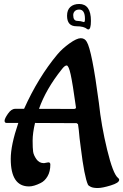

<svg xmlns="http://www.w3.org/2000/svg" viewBox="-20 -922 619 965"><path d="M369 -817Q384 -817 402 -811Q407 -811 407 -827Q407 -874 378 -874Q364 -874 356 -866Q348 -858 348 -846Q348 -817 369 -817ZM317 -843Q317 -872 333.5 -887Q350 -902 378.5 -902Q407 -902 422 -881Q437 -860 437 -817Q437 -774 424 -774Q421 -774 418 -776Q402 -790 364 -790Q317 -790 317 -843ZM290 -573Q211 -474 176 -375H177Q316 -375 336.5 -374.5Q357 -374 359 -376Q361 -378 362 -381Q345 -504 335 -548.5Q325 -593 315 -593Q305 -593 290 -573ZM201 -102 223 -106Q233 -106 233 -95Q233 -60 219 -36Q205 -12 184 -2Q150 15 126 15Q80 15 57 -19.5Q34 -54 34 -123.5Q34 -193 72 -304H14Q3 -304 3 -315Q3 -326 20 -350.5Q37 -375 56 -375H101Q172 -533 268 -648Q293 -678 329.5 -704Q366 -730 386 -730Q406 -730 416 -712Q442 -670 477 -405Q489 -291 518.5 -169.5Q548 -48 573 -28Q579 -24 579 -18Q579 -3 536.5 10Q494 23 471.5 23Q449 23 437 17.5Q425 12 422 6Q404 -33 386 -180L380 -227Q376 -274 372 -298L365 -303L156 -304Q144 -253 144 -215Q144 -177 146.5 -159.5Q149 -142 163 -122Q177 -102 201 -102Z"/></svg>

Font: Aladin
Style: Regular
Weight: 400
Designer: Angel Koziupa and Alejandro Paul
Foundry: Angel Koziupa and Alejandro Paul
Version: Version 1.000